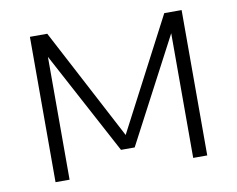

<svg xmlns="http://www.w3.org/2000/svg" viewBox="-69 -685 955 774"><g transform="rotate(-10 409.0 -297.5)"><path d="M98.5 0V-595H169.5L417.5 -124H402.5L648.5 -595H719.5V0H662V-544.5H680L437 -82.5H381L134 -544H156V0Z"/></g></svg>

Font: Encode Sans SC SemiExpanded Light
Style: Regular
Weight: 300
Width: 6
Designer: Multiple Designers
Foundry: Impallari Type
Version: Version 3.002